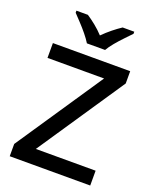

<svg xmlns="http://www.w3.org/2000/svg" viewBox="-169 -1129 912 1132"><g transform="rotate(20 287.0 -563.5)"><path d="M539 -93H34V-170L400 -714H45V-807H530V-730L164 -186H539ZM234 -874Q220 -897 198 -924Q176 -951 152 -976.5Q128 -1002 110 -1021V-1034H182Q208 -1017 236.5 -994Q265 -971 290 -944Q317 -971 345.5 -994Q374 -1017 400 -1034H473V-1021Q455 -1002 430.5 -976.5Q406 -951 383.5 -924Q361 -897 348 -874Z"/></g></svg>

Font: Noto Sans Kannada UI Medium
Style: Regular
Weight: 500
Designer: Jelle Bosma - Monotype Design Team
Foundry: Monotype Imaging Inc.
Version: Version 2.005; ttfautohint (v1.8.4.7-5d5b)